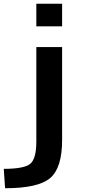

<svg xmlns="http://www.w3.org/2000/svg" viewBox="-51 -770 449 1020"><path d="M142 -18V-520H279V-27Q279 122 215.5 176Q152 230 -24 230L-31 127Q78 127 110 100Q142 73 142 -18ZM142 -630V-750H279V-630Z"/></svg>

Font: M PLUS 1p
Style: Bold
Weight: 700
Version: Version 1.062